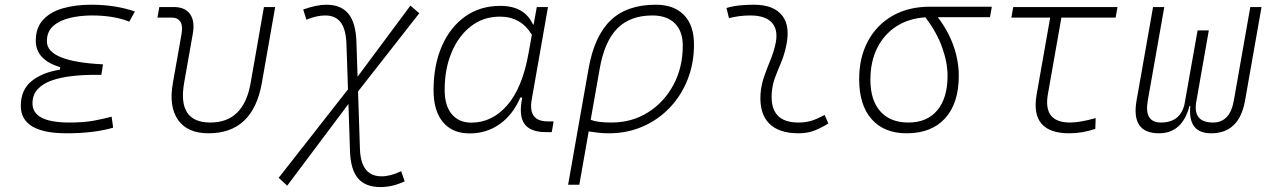

<svg xmlns="http://www.w3.org/2000/svg" viewBox="-20 -547 5313 802"><path d="M258.3 9.8Q66.9 9.8 66.9 -105Q66.9 -171.9 112.1 -208.3Q157.2 -244.6 230 -255.9L231.9 -266.1Q129.4 -296.9 129.4 -377Q129.4 -431.6 160.2 -464.6Q190.9 -497.6 243.4 -512.5Q295.9 -527.3 360.8 -527.3Q461.9 -527.3 543.5 -499L520 -456.5Q456.1 -482.4 363.8 -482.4Q314 -482.4 271 -471.9Q228 -461.4 201.9 -438Q175.8 -414.6 175.8 -374.5Q175.8 -289.6 410.2 -278.3L403.3 -234.4H375.5Q327.1 -234.4 280.8 -229.2Q234.4 -224.1 197 -211.2Q159.7 -198.2 137.7 -174.8Q115.7 -151.4 115.7 -115.2Q115.7 -35.2 270 -35.2Q330.6 -35.2 372.1 -43Q413.6 -50.8 446.3 -59.6L452.6 -13.7Q372.6 9.8 258.3 9.8Z M851.1 9.8Q763.2 9.8 723.9 -45.9Q684.6 -101.6 702.1 -200.2L738.3 -405.3Q750 -473.6 695.3 -473.6H637.7L645.5 -517.6H706.1Q752.9 -517.6 773.9 -488Q794.9 -458.5 785.2 -405.3L749 -200.2Q720.2 -35.2 858.9 -35.2Q998 -35.2 1026.9 -200.2L1082.5 -517.6H1129.4L1073.7 -200.2Q1036.6 9.8 851.1 9.8Z M1179.7 228.5 1144 195.8 1433.6 -173.8 1427.2 -361.3Q1425.3 -423.8 1403.6 -453.1Q1381.8 -482.4 1338.4 -482.4Q1302.7 -482.4 1259.8 -464.8L1246.6 -507.3Q1303.2 -527.3 1342.8 -527.3Q1404.8 -527.3 1435.5 -489.5Q1466.3 -451.7 1468.8 -371.6L1473.6 -226.6L1694.3 -523.4L1731.4 -491.7L1475.6 -165L1483.4 73.2Q1486.8 189.5 1573.7 189.5Q1611.3 189.5 1655.8 168L1670.4 210.4Q1619.6 234.4 1569.3 234.4Q1506.3 234.4 1475.3 197.8Q1444.3 161.1 1441.9 83.5L1435.5 -112.8Z M2209 -444.3 2222.2 -517.6H2269L2201.2 -131.8Q2184.6 -40 2267.6 -40H2292.5L2284.7 4.9H2261.2Q2194.3 4.9 2170.2 -30.3Q2146 -65.4 2161.6 -139.6H2153.3Q2122.6 -67.9 2067.6 -28.8Q2012.7 10.3 1941.9 10.3Q1869.6 10.3 1830.3 -36.9Q1791 -84 1791 -169.4Q1791 -275.4 1825.9 -354.7Q1860.8 -434.1 1923.3 -478.3Q1985.8 -522.5 2069.8 -522.5Q2171.4 -522.5 2206.5 -444.3ZM2068.4 -477.5Q1999 -477.5 1947.3 -437.5Q1895.5 -397.5 1866.5 -328.4Q1837.4 -259.3 1837.4 -171.9Q1837.4 -106 1866.9 -70.3Q1896.5 -34.7 1949.2 -34.7Q2035.2 -34.7 2098.6 -107.2Q2162.1 -179.7 2188 -325.7L2201.7 -401.9Q2155.8 -477.5 2068.4 -477.5Z M2719.7 -527.3Q2795.4 -527.3 2837.2 -484.1Q2878.9 -440.9 2878.9 -361.3Q2878.9 -282.2 2852.1 -214.6Q2825.2 -147 2777.1 -96.7Q2729 -46.4 2664.3 -18.3Q2599.6 9.8 2523.4 9.8Q2502 9.8 2481.2 7.6Q2460.4 5.4 2439 2L2399.9 224.6H2353L2438.5 -260.3Q2462.9 -397.5 2531 -462.4Q2599.1 -527.3 2719.7 -527.3ZM2447.3 -46.4Q2475.6 -35.2 2534.2 -35.2Q2619.1 -35.2 2686.5 -77.4Q2753.9 -119.6 2793 -192.4Q2832 -265.1 2832 -356.4Q2832 -416.5 2798.8 -449.5Q2765.6 -482.4 2705.1 -482.4Q2612.3 -482.4 2558.6 -428.2Q2504.9 -374 2484.9 -259.3Z M3424.8 -66.9 3439.9 -31.2Q3413.1 -14.2 3383.5 -2.2Q3354 9.8 3315.4 9.8Q3232.9 9.8 3192.4 -31.7Q3151.9 -73.2 3156.7 -153.3Q3159.2 -189.9 3170.9 -224.4Q3182.6 -258.8 3196.3 -291.5Q3210 -324.2 3217.3 -355Q3233.4 -417.5 3206.3 -450Q3179.2 -482.4 3114.3 -482.4Q3067.9 -482.4 3024.9 -471.2L3014.6 -513.7Q3043.5 -522 3072.3 -524.7Q3101.1 -527.3 3129.9 -527.3Q3212.9 -527.3 3248.3 -480.7Q3283.7 -434.1 3261.7 -345.2Q3253.4 -310.5 3240.5 -280.5Q3227.5 -250.5 3216.8 -221.2Q3206.1 -191.9 3203.6 -157.7Q3195.3 -35.2 3314.9 -35.2Q3345.7 -35.2 3369.1 -42.5Q3392.6 -49.8 3424.8 -66.9Z M3767.1 9.8Q3672.9 9.8 3620.8 -49.3Q3568.8 -108.4 3568.8 -215.8Q3568.8 -307.1 3605.5 -375.2Q3642.1 -443.4 3708.5 -481.2Q3774.9 -519 3863.8 -519H4123L4115.2 -475.1H3897.5Q3941.9 -416 3963.4 -354Q3984.9 -292 3984.9 -230.5Q3984.9 -115.7 3928 -53Q3871.1 9.8 3767.1 9.8ZM3845.2 -474.6Q3775.9 -470.2 3724.1 -436.8Q3672.4 -403.3 3644 -346.2Q3615.7 -289.1 3615.7 -213.9Q3615.7 -128.4 3657.2 -81.8Q3698.7 -35.2 3774.4 -35.2Q3852.5 -35.2 3895.3 -86.4Q3938 -137.7 3938 -230.5Q3938 -285.6 3915.5 -348.9Q3893.1 -412.1 3845.2 -474.6Z M4446.8 9.8Q4281.7 9.8 4310.1 -152.3L4366.7 -473.6H4204.6L4212.4 -517.6H4647.9L4640.1 -473.6H4413.6L4356.9 -152.3Q4336.9 -35.2 4449.7 -35.2Q4490.7 -35.2 4556.6 -53.7L4555.2 -8.8Q4502 9.8 4446.8 9.8Z M5039.1 9.8Q4940.9 9.8 4952.1 -104.5H4948.7Q4918.5 9.8 4821.3 9.8Q4703.6 9.8 4727.5 -127L4796.4 -517.6H4843.3L4774.4 -127Q4758.3 -35.2 4829.1 -35.2Q4909.7 -35.2 4927.7 -111.3L4982.4 -419.9H5029.3L4976.1 -117.2Q4964.4 -35.2 5046.9 -35.2Q5117.7 -35.2 5133.8 -127L5202.6 -517.6H5249.5L5180.7 -127Q5156.7 9.8 5039.1 9.8Z"/></svg>

Font: Cascadia Mono NF ExtraLight
Style: Italic
Weight: 200
Italic angle: -10°
Monospace: yes
Designer: Aaron Bell
Foundry: Saja Typeworks
Version: Version 2404.023; ttfautohint (v1.8.4)